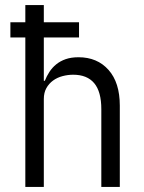

<svg xmlns="http://www.w3.org/2000/svg" viewBox="-20 -738 568 758"><path d="M80 0V-590H21V-650H80V-718H153V-650H292V-590H153V-419H157Q164 -437 175 -454Q186 -471 202 -484Q218 -497 239.5 -504.5Q261 -512 290 -512Q364 -512 408.5 -462Q453 -412 453 -321V0H380V-307Q380 -376 352 -409.5Q324 -443 269 -443Q248 -443 227 -437.5Q206 -432 189.5 -420Q173 -408 163 -390Q153 -372 153 -347V0Z"/></svg>

Font: PlemolJP
Style: Regular
Weight: 400
Monospace: yes
Version: v2.0.4; ttfautohint (v1.8.4.7-5d5b-dirty) -l 6 -r 45 -G 200 